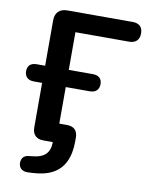

<svg xmlns="http://www.w3.org/2000/svg" viewBox="-96 -774 792 1024"><g transform="rotate(10 300.5 -261.5)"><path d="M129 182Q106 183 92.5 173Q79 163 77 143Q76 123 86 110Q96 97 121 95L132 94Q185 89 207.5 66Q230 43 230 0H178Q150 0 134.5 -15.5Q119 -31 119 -60V-301H74Q50 -301 37 -313.5Q24 -326 24 -348Q24 -371 37 -382.5Q50 -394 74 -394H119V-639Q119 -671 136 -688Q153 -705 185 -705H538Q565 -705 579 -691.5Q593 -678 593 -652Q593 -627 579 -612.5Q565 -598 538 -598H247V-394H377Q401 -394 414 -382.5Q427 -371 427 -348Q427 -326 414 -313.5Q401 -301 377 -301H247V-45L189 -103H288Q317 -103 332 -88Q347 -73 347 -44V-25Q347 41 325.5 86Q304 131 260.5 154.5Q217 178 150 181Z"/></g></svg>

Font: Nunito ExtraLight
Style: Regular
Weight: 200
Designer: Vernon Adams
Foundry: Vernon Adams
Version: Version 3.602